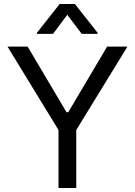

<svg xmlns="http://www.w3.org/2000/svg" viewBox="-20 -940 674 960"><path d="M118.2 -707 312.5 -378.9H321.3L515.6 -707H617.2L361.3 -290V0H272.5V-290L17.6 -707ZM316.4 -866.2 245.1 -770.5H165V-776.4L278.3 -919.9H354.5L467.8 -776.4V-770.5H388.7Z"/></svg>

Font: Pretendard JP
Style: Regular
Weight: 400
Designer: Base glyphs from Inter by Rasmus Andersson; Hangeul glyphs from Noto Sans CJK(Source Han Sans) by Jang Soo-young and Kan
Foundry: Kil Hyung-jin
Version: Version 1.309